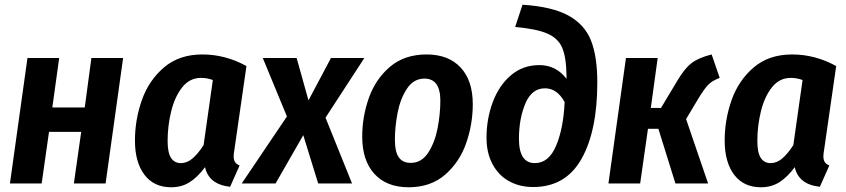

<svg xmlns="http://www.w3.org/2000/svg" viewBox="-20 -775 3575 811"><path d="M323 -218H187L156 0H22L96 -530H230L201 -321H338L366 -530H500L426 0H292Z M1021 -496 970 -142Q967 -126 967 -115Q967 -100 972.5 -91Q978 -82 992 -76L952 14Q862 4 846 -69Q816 -28 782 -6Q748 16 703 16Q630 16 590 -37Q550 -90 550 -181Q550 -270 579.5 -353Q609 -436 673 -490.5Q737 -545 835 -545Q932 -545 1021 -496ZM688 -179Q688 -130 702.5 -108Q717 -86 744 -86Q770 -86 793 -105.5Q816 -125 840 -162L879 -437Q855 -446 829 -446Q781 -446 749.5 -406Q718 -366 703 -304.5Q688 -243 688 -179Z M1355 -278 1467 0H1324L1261 -204L1144 0H1001L1192 -283L1090 -530H1233L1283 -351L1378 -530H1519Z M1510 -198Q1510 -283 1538.5 -362.5Q1567 -442 1628 -493.5Q1689 -545 1782 -545Q1874 -545 1925.5 -490Q1977 -435 1977 -335Q1977 -250 1949 -170Q1921 -90 1860 -37Q1799 16 1706 16Q1613 16 1561.5 -40.5Q1510 -97 1510 -198ZM1840 -350Q1840 -443 1773 -443Q1727 -443 1699 -400.5Q1671 -358 1659.5 -299Q1648 -240 1648 -184Q1648 -134 1664.5 -110.5Q1681 -87 1715 -87Q1761 -87 1789 -130.5Q1817 -174 1828.5 -234Q1840 -294 1840 -350Z M2035 -193Q2035 -272 2061 -342.5Q2087 -413 2137.5 -456.5Q2188 -500 2258 -500Q2329 -500 2373 -442V-454Q2372 -532 2355 -572.5Q2338 -613 2292.5 -633Q2247 -653 2156 -661L2187 -755Q2313 -747 2381.5 -709Q2450 -671 2476.5 -603.5Q2503 -536 2503 -427Q2503 -222 2436 -103.5Q2369 15 2232 15Q2175 15 2130.5 -9.5Q2086 -34 2060.5 -81.5Q2035 -129 2035 -193ZM2365 -344Q2333 -402 2282 -402Q2226 -402 2199 -337.5Q2172 -273 2172 -189Q2172 -86 2239 -86Q2298 -86 2329 -159.5Q2360 -233 2365 -344Z M3020 -446Q2988 -434 2971.5 -417Q2955 -400 2930 -359L2878 -272L2971 0H2833L2761 -231H2717L2684 0H2550L2624 -530H2758L2729 -319H2772L2841 -434Q2871 -485 2900.5 -508Q2930 -531 2986 -545Z M3512 -496 3461 -142Q3458 -126 3458 -115Q3458 -100 3463.5 -91Q3469 -82 3483 -76L3443 14Q3353 4 3337 -69Q3307 -28 3273 -6Q3239 16 3194 16Q3121 16 3081 -37Q3041 -90 3041 -181Q3041 -270 3070.5 -353Q3100 -436 3164 -490.5Q3228 -545 3326 -545Q3423 -545 3512 -496ZM3179 -179Q3179 -130 3193.5 -108Q3208 -86 3235 -86Q3261 -86 3284 -105.5Q3307 -125 3331 -162L3370 -437Q3346 -446 3320 -446Q3272 -446 3240.5 -406Q3209 -366 3194 -304.5Q3179 -243 3179 -179Z"/></svg>

Font: Fira Sans Condensed SemiBold
Style: Italic
Weight: 600
Width: 3
Italic angle: -8°
Designer: bBox Type GmbH & Carrois Corporate GbR & Edenspiekermann AG
Foundry: bBox Type GmbH & Carrois Corporate GbR & Edenspiekermann AG
Version: Version 4.301